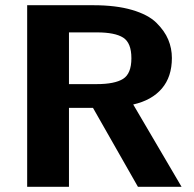

<svg xmlns="http://www.w3.org/2000/svg" viewBox="-20 -715 743 735"><path d="M84 0V-695H338Q424 -695 485.5 -677Q547 -659 578.5 -628Q610 -597 624 -563.5Q638 -530 638 -493Q638 -421 599.5 -376Q561 -331 490 -315Q663 -21 675 0H508L336 -302H244V0ZM244 -393H350Q419 -393 451 -413Q483 -433 483 -492Q483 -551 451.5 -571Q420 -591 351 -591H244Z"/></svg>

Font: Coval
Style: Black
Weight: 1000
Foundry: Context Ltd
Version: Version 001.000